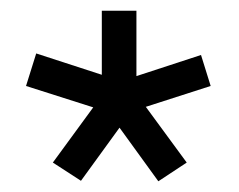

<svg xmlns="http://www.w3.org/2000/svg" viewBox="-20 -775 448 360"><path d="M235.8 -632.3 356.9 -671.9 375 -613.8 253.4 -574.7 330.1 -470.2 276.9 -435.1 204.1 -535.6 131.8 -436 79.1 -470.2 154.8 -573.7 28.8 -613.8 47.9 -674.8 170.9 -634.8V-754.9H235.8Z"/></svg>

Font: Twentytwelve Slab
Style: TwentytwelveSlab
Weight: 400
Designer: Domenico Catapano
Version: Version 1.00 2012